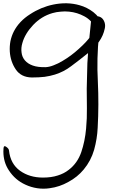

<svg xmlns="http://www.w3.org/2000/svg" viewBox="-40 -474 703 1165"><path d="M586.9 -323.2Q596.7 -302.7 570.3 -297.9Q544.9 -292 538.1 -305.7Q515.6 -351.6 471.7 -375Q428.7 -398.4 379.9 -403.3Q353.5 -406.2 328.1 -403.3Q301.8 -401.4 278.3 -394.5Q210.9 -375 161.1 -322.3Q111.3 -269.5 95.7 -212.9Q86.9 -183.6 90.8 -155.3Q93.8 -127.9 111.3 -107.4Q128.9 -86.9 159.2 -76.2Q189.5 -65.4 236.3 -66.4Q259.8 -67.4 286.1 -78.1Q312.5 -87.9 339.8 -104.5Q391.6 -134.8 438.5 -177.7Q485.4 -219.7 509.8 -253.9Q521.5 -268.6 529.3 -282.2Q538.1 -294.9 544.9 -304.7Q559.6 -327.1 562.5 -321.3Q566.4 -315.4 560.5 -259.8Q545.9 -119.1 553.7 20.5Q560.5 160.2 552.7 300.8Q549.8 367.2 531.2 434.6Q511.7 502 467.8 554.7Q429.7 600.6 375 629.9Q321.3 660.2 261.7 668Q243.2 670.9 223.6 670.9Q204.1 670.9 185.5 668Q147.5 662.1 114.3 646.5Q51.8 618.2 13.7 559.6Q-19.5 509.8 -19.5 445.3Q-19.5 435.5 -18.6 424.8Q-16.6 406.2 -2 417Q13.7 427.7 14.6 439.5Q23.4 520.5 82 562.5Q139.6 603.5 220.7 603.5Q271.5 603.5 310.5 590.8Q348.6 579.1 377 556.6Q429.7 516.6 453.1 449.2Q475.6 382.8 482.4 306.6Q488.3 244.1 487.3 181.6Q486.3 118.2 486.3 64.5Q487.3 21.5 488.3 -16.6Q489.3 -54.7 490.2 -90.8Q494.1 -157.2 500 -222.7Q505.9 -288.1 514.6 -367.2Q515.6 -370.1 524.4 -372.1Q533.2 -375 536.1 -375Q569.3 -378.9 585.9 -355.5Q597.7 -337.9 597.7 -318.4Q597.7 -309.6 595.7 -300.8Q586.9 -257.8 560.5 -220.7Q535.2 -183.6 501 -157.2Q436.5 -105.5 391.6 -72.3Q346.7 -38.1 293 -21.5Q264.6 -12.7 230.5 -7.8Q196.3 -3.9 153.3 -3.9Q87.9 -4.9 55.7 -52.7Q23.4 -100.6 19.5 -161.1Q17.6 -193.4 23.4 -224.6Q30.3 -256.8 43.9 -283.2Q76.2 -345.7 142.6 -387.7Q208 -430.7 283.2 -446.3Q321.3 -454.1 358.4 -454.1Q361.3 -454.1 364.3 -454.1Q405.3 -453.1 442.4 -442.4Q488.3 -429.7 526.4 -400.4Q563.5 -371.1 586.9 -323.2Z"/></svg>

Font: Mrs Husband
Style: Regular
Weight: 400
Version: Version 1.0